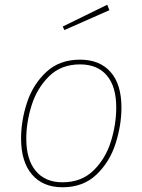

<svg xmlns="http://www.w3.org/2000/svg" viewBox="-20 -781 601 811"><path d="M69 -196Q69 -271 94 -347.5Q119 -424 175 -476.5Q231 -529 318 -529Q401 -529 447 -477Q493 -425 493 -327Q493 -253 468.5 -175.5Q444 -98 388 -44Q332 10 244 10Q161 10 115 -44Q69 -98 69 -196ZM471 -327Q471 -415 431.5 -462Q392 -509 318 -509Q238 -509 187 -458.5Q136 -408 113.5 -336Q91 -264 91 -195Q91 -107 131 -59Q171 -11 244 -11Q324 -11 375 -61Q426 -111 448.5 -183.5Q471 -256 471 -327ZM442 -738 252 -654 245 -669 433 -761Z"/></svg>

Font: FiraGO Thin
Style: Italic
Weight: 100
Italic angle: -8°
Designer: bBox Type GmbH
Foundry: bBox Type GmbH
Version: Version 1.001